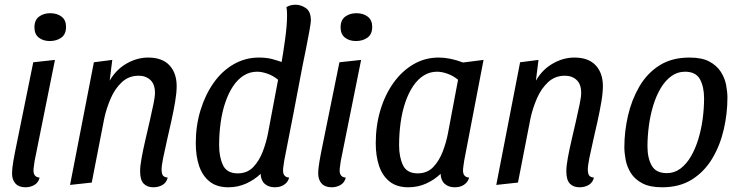

<svg xmlns="http://www.w3.org/2000/svg" viewBox="-20 -774 3141 814"><path d="M88 20Q60 20 45.5 4Q31 -12 31 -39Q31 -49 32.5 -62.5Q34 -76 36.5 -90.5Q39 -105 41.5 -118Q44 -131 46 -141L121 -510L213 -520L127 -93Q126 -85 124 -72Q122 -59 122 -51Q122 -37 128.5 -29.5Q135 -22 148 -21Q143 0 126 10Q109 20 88 20ZM191 -600Q163 -600 144.5 -614.5Q126 -629 126 -658Q126 -689 145.5 -703.5Q165 -718 193 -718Q222 -718 241 -703.5Q260 -689 260 -660Q260 -629 240 -614.5Q220 -600 191 -600Z M630 20Q604 20 589 4.5Q574 -11 574 -48Q574 -70 580.5 -105.5Q587 -141 596.5 -181.5Q606 -222 615 -261.5Q624 -301 630.5 -332.5Q637 -364 637 -380Q637 -417 617.5 -435Q598 -453 568 -453Q526 -453 496.5 -425.5Q467 -398 449 -356Q431 -314 422 -272L369 0L277 10L378 -510L456 -520L445 -432Q472 -479 516.5 -504.5Q561 -530 608 -530Q668 -530 698.5 -497Q729 -464 729 -409Q729 -381 722.5 -342.5Q716 -304 706.5 -261Q697 -218 687.5 -177Q678 -136 671.5 -103.5Q665 -71 665 -54Q665 -41 669.5 -32Q674 -23 691 -21Q686 0 669 10Q652 20 630 20Z M948 20Q899 20 868.5 -4.5Q838 -29 824 -71Q810 -113 810 -167Q810 -241 830 -306.5Q850 -372 885.5 -422.5Q921 -473 970.5 -501.5Q1020 -530 1078 -530Q1110 -530 1134.5 -523.5Q1159 -517 1191 -505L1263 -497Q1244 -396 1224.5 -295Q1205 -194 1185 -93Q1184 -84 1182 -72Q1180 -60 1180 -51Q1180 -37 1186.5 -29.5Q1193 -22 1206 -21Q1202 -7 1193 2Q1184 11 1172 15.5Q1160 20 1145 20Q1119 20 1102.5 5.5Q1086 -9 1085 -37Q1059 -12 1024 4Q989 20 948 20ZM988 -39Q1028 -39 1053.5 -65.5Q1079 -92 1094 -131.5Q1109 -171 1116 -208L1159 -436Q1138 -453 1114 -461.5Q1090 -470 1070 -470Q1039 -470 1013.5 -454Q988 -438 968.5 -409Q949 -380 935.5 -340.5Q922 -301 915.5 -254.5Q909 -208 909 -158Q909 -108 925.5 -73.5Q942 -39 988 -39ZM1261 -487 1171 -494Q1181 -550 1189 -609Q1197 -668 1197 -708Q1197 -719 1196.5 -727.5Q1196 -736 1194 -743Q1200 -748 1210.5 -751Q1221 -754 1233 -754Q1256 -754 1277 -739.5Q1298 -725 1298 -687Q1298 -678 1292 -644.5Q1286 -611 1277.5 -568Q1269 -525 1261 -487Z M1386 20Q1358 20 1343.5 4Q1329 -12 1329 -39Q1329 -49 1330.5 -62.5Q1332 -76 1334.5 -90.5Q1337 -105 1339.5 -118Q1342 -131 1344 -141L1419 -510L1511 -520L1425 -93Q1424 -85 1422 -72Q1420 -59 1420 -51Q1420 -37 1426.5 -29.5Q1433 -22 1446 -21Q1441 0 1424 10Q1407 20 1386 20ZM1489 -600Q1461 -600 1442.5 -614.5Q1424 -629 1424 -658Q1424 -689 1443.5 -703.5Q1463 -718 1491 -718Q1520 -718 1539 -703.5Q1558 -689 1558 -660Q1558 -629 1538 -614.5Q1518 -600 1489 -600Z M1711 20Q1662 20 1631.5 -4.5Q1601 -29 1587 -71Q1573 -113 1573 -167Q1573 -241 1592.5 -306.5Q1612 -372 1648 -422.5Q1684 -473 1733 -501.5Q1782 -530 1840 -530Q1888 -530 1943 -509L2030 -520L1948 -93Q1947 -84 1945 -72Q1943 -60 1943 -51Q1943 -37 1949.5 -29.5Q1956 -22 1969 -21Q1965 -7 1956 2Q1947 11 1935 15.5Q1923 20 1908 20Q1882 20 1865.5 5.5Q1849 -9 1848 -37Q1822 -12 1787 4Q1752 20 1711 20ZM1751 -39Q1791 -39 1816.5 -65.5Q1842 -92 1857 -131.5Q1872 -171 1879 -208L1922 -436Q1901 -453 1877 -461.5Q1853 -470 1833 -470Q1802 -470 1776.5 -454Q1751 -438 1731.5 -409Q1712 -380 1698.5 -340.5Q1685 -301 1678.5 -254.5Q1672 -208 1672 -158Q1672 -108 1688.5 -73.5Q1705 -39 1751 -39Z M2437 20Q2411 20 2396 4.5Q2381 -11 2381 -48Q2381 -70 2387.5 -105.5Q2394 -141 2403.5 -181.5Q2413 -222 2422 -261.5Q2431 -301 2437.5 -332.5Q2444 -364 2444 -380Q2444 -417 2424.5 -435Q2405 -453 2375 -453Q2333 -453 2303.5 -425.5Q2274 -398 2256 -356Q2238 -314 2229 -272L2176 0L2084 10L2185 -510L2263 -520L2252 -432Q2279 -479 2323.5 -504.5Q2368 -530 2415 -530Q2475 -530 2505.5 -497Q2536 -464 2536 -409Q2536 -381 2529.5 -342.5Q2523 -304 2513.5 -261Q2504 -218 2494.5 -177Q2485 -136 2478.5 -103.5Q2472 -71 2472 -54Q2472 -41 2476.5 -32Q2481 -23 2498 -21Q2493 0 2476 10Q2459 20 2437 20Z M2787 20Q2735 20 2703 3Q2671 -14 2654.5 -40.5Q2638 -67 2632.5 -96.5Q2627 -126 2627 -150Q2627 -217 2642.5 -284Q2658 -351 2690.5 -407Q2723 -463 2775.5 -496.5Q2828 -530 2903 -530Q2956 -530 2987.5 -513Q3019 -496 3036 -469.5Q3053 -443 3058.5 -413.5Q3064 -384 3064 -360Q3064 -293 3048.5 -225.5Q3033 -158 3000 -102.5Q2967 -47 2914.5 -13.5Q2862 20 2787 20ZM2807 -40Q2839 -40 2864.5 -59Q2890 -78 2909 -110.5Q2928 -143 2940.5 -184Q2953 -225 2959 -269.5Q2965 -314 2965 -357Q2965 -406 2947.5 -438Q2930 -470 2884 -470Q2852 -470 2826 -451Q2800 -432 2781 -400Q2762 -368 2749.5 -327Q2737 -286 2731 -241Q2725 -196 2725 -153Q2725 -104 2743 -72Q2761 -40 2807 -40Z"/></svg>

Font: Sansita Swashed Light
Style: Regular
Weight: 300
Designer: Pablo Cosgaya
Foundry: Omnibus-Type
Version: Version 1.003